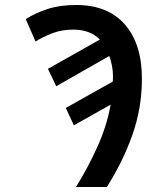

<svg xmlns="http://www.w3.org/2000/svg" viewBox="-20 -745 610 765"><path d="M282.7 0Q328.6 -73.2 366.9 -157.5Q405.3 -241.7 420.9 -328.1L274.4 -245.6L242.2 -314.9L429.2 -419.9Q429.7 -424.8 429.9 -430.2Q430.2 -435.5 430.2 -441.4Q430.2 -461.4 426 -483.4Q421.9 -505.4 415.5 -522L204.1 -401.4L170.9 -470.7L377.9 -587.4Q338.9 -627 272.5 -627Q226.1 -627 188.2 -612.5Q150.4 -598.1 121.6 -579.6L82.5 -668.9Q122.1 -693.8 170.7 -709.5Q219.2 -725.1 283.7 -725.1Q409.7 -725.1 477.5 -647.5Q545.4 -569.8 545.4 -431.6Q545.4 -314 507.1 -206.5Q468.8 -99.1 405.8 0Z"/></svg>

Font: Open Sans SemiBold
Style: Italic
Weight: 600
Italic angle: -12°
Designer: Monotype Design Team
Foundry: Monotype Imaging Inc.
Version: Version 3.003; ttfautohint (v1.8.4)